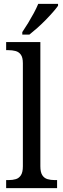

<svg xmlns="http://www.w3.org/2000/svg" viewBox="-20 -979 329 999"><path d="M12 0V-42H24Q46 -42 62.5 -47Q79 -52 89 -67.5Q99 -83 99 -114V-650Q99 -680 88.5 -694.5Q78 -709 61 -713.5Q44 -718 24 -718H12V-760H190V-114Q190 -83 200 -67.5Q210 -52 227 -47Q244 -42 265 -42H277V0ZM96 -812Q111 -834 126.5 -859.5Q142 -885 156 -911Q170 -937 179 -959H282V-949Q273 -936 256 -916.5Q239 -897 217.5 -875Q196 -853 174 -833.5Q152 -814 133 -799H96Z"/></svg>

Font: Noto Serif SemiCondensed
Style: Regular
Weight: 400
Width: 4
Designer: Monotype Design Team
Foundry: Monotype Imaging Inc.
Version: Version 2.013